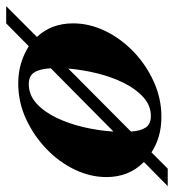

<svg xmlns="http://www.w3.org/2000/svg" viewBox="-24 -534 576 637"><g transform="rotate(90 264.5 -215.0)"><path d="M-34 53 68 -49Q23 -97 23 -169Q23 -223 48 -275Q73 -327 116.5 -369Q160 -411 216 -436.5Q272 -462 333 -462Q368 -462 397.5 -453.5Q427 -445 451 -429L505 -483H563L483 -404Q533 -354 533 -280Q533 -226 508 -174Q483 -122 439 -80Q395 -38 339.5 -12.5Q284 13 222 13Q186 13 155 3.5Q124 -6 99 -22L23 53ZM225 -22Q260 -22 288 -47Q316 -72 336 -113.5Q356 -155 367.5 -204.5Q379 -254 382 -303L172 -95Q174 -59 185.5 -40.5Q197 -22 225 -22ZM173 -153 382 -361Q380 -393 368.5 -410Q357 -427 330 -427Q296 -427 268.5 -402.5Q241 -378 221 -338Q201 -298 189 -249.5Q177 -201 173 -153Z"/></g></svg>

Font: Libre Bodoni
Style: Bold Italic
Weight: 700
Italic angle: -13°
Version: Version 2.005;gftools[0.9.23]